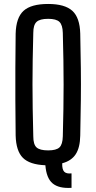

<svg xmlns="http://www.w3.org/2000/svg" viewBox="-20 -827 485 969"><path d="M341 121Q277 125 245.5 98.5Q214 72 209 7Q130 4 95.5 -30.5Q61 -65 59 -143Q58 -240 57.5 -321Q57 -402 57.5 -482.5Q58 -563 59 -657Q61 -738 99 -772.5Q137 -807 223 -807Q307 -807 345 -772.5Q383 -738 385 -657Q387 -562 388 -482Q389 -402 388 -321Q387 -240 385 -143Q384 -82 362 -48.5Q340 -15 294 -3Q293 28 304 39.5Q315 51 341 48ZM223 -68Q264 -68 280 -83Q296 -98 297 -139Q299 -213 300 -276.5Q301 -340 301 -400Q301 -460 300 -523Q299 -586 297 -661Q296 -701 280 -716.5Q264 -732 223 -732Q181 -732 164.5 -716.5Q148 -701 148 -661Q146 -588 145 -525Q144 -462 144 -402.5Q144 -343 145 -279Q146 -215 148 -139Q148 -98 164.5 -83Q181 -68 223 -68Z"/></svg>

Font: Big Shoulders Text Medium
Style: Regular
Weight: 500
Designer: Patric King
Foundry: XO Type Co
Version: Version 1.000; ttfautohint (v1.8.2)